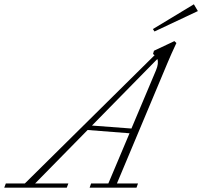

<svg xmlns="http://www.w3.org/2000/svg" viewBox="-85 -866 934 886"><path d="M627.9 -720.7 620.6 -731.9 809.6 -846.2 828.1 -814.9ZM-65.4 0 -58.1 -19.5H29.8L628.4 -611.3Q623.5 -615.2 621.1 -616.7L625.5 -631.8L719.7 -676.3L729 -667.5Q703.1 -612.3 688 -575.7L454.6 -19.5H551.8L544.9 0H328.6L335.4 -19.5H415L512.7 -251L319.3 -266.1L77.1 -19.5H230.5L223.1 0ZM634.8 -541.5Q648.4 -573.7 641.1 -593.8L339.4 -286.6L521.5 -272.9Z"/></svg>

Font: Elstob ExtraLight
Style: Italic
Weight: 200
Italic angle: -20°
Designer: Peter S. Baker
Version: Version 1.015